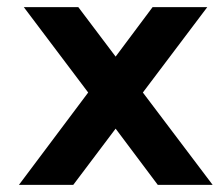

<svg xmlns="http://www.w3.org/2000/svg" viewBox="-20 -520 627 540"><path d="M46.9 -500H200.2L305.2 -360.8L409.2 -500H563L381.8 -259.8L578.1 0H423.8L305.2 -158.2L186 0H33.2L228 -259.8Z"/></svg>

Font: LT Wave Text Bold
Style: Regular
Weight: 700
Designer: Daniel Lyons
Version: Version 2.5 (Glyphs App)